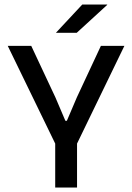

<svg xmlns="http://www.w3.org/2000/svg" viewBox="-20 -846 596 866"><path d="M321.5 -186H235L15 -639H121L230 -406.5L275 -301H281.5L326.5 -406.5L435 -639H541ZM327.5 0H229V-279H327.5ZM233 -699 351 -825.5H463.5V-824L326 -698H233Z"/></svg>

Font: Anek Malayalam Medium Medium
Style: Regular
Weight: 500
Version: Version 1.003